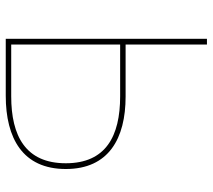

<svg xmlns="http://www.w3.org/2000/svg" viewBox="-56 -684 740 668"><g transform="rotate(90 314.0 -350.0)"><path d="M115 0H313C461 0 568 -59 568 -209C568 -358 462 -417 316 -417H135V-700H115ZM315 -19H135V-398H315C454 -398 548 -348 548 -209C548 -69 453 -19 315 -19Z"/></g></svg>

Font: Chess Sans Thin
Style: Regular
Weight: 100
Designer: Wolf Bōese
Foundry: Wolf Bōese
Version: Version 7.223;Glyphs 3.3 (3306)